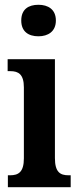

<svg xmlns="http://www.w3.org/2000/svg" viewBox="-20 -784 331 804"><path d="M141 -632C181 -632 214 -652 214 -698C214 -745 181 -764 141 -764C99 -764 69 -745 69 -698C69 -652 99 -632 141 -632ZM13 0H276V-50H267C232 -50 210 -63 210 -122V-536H12V-486H24C57 -486 80 -473 80 -418V-121C80 -63 57 -50 22 -50H13Z"/></svg>

Font: Noto Serif Lao ExtraCondensed
Style: Bold
Weight: 700
Width: 2
Designer: Monotype Design Team
Foundry: Monotype Imaging Inc.
Version: Version 2.003